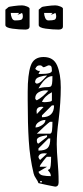

<svg xmlns="http://www.w3.org/2000/svg" viewBox="-42 -691 307 714"><path d="M83 -46Q69 -104 65 -167.5Q61 -231 61 -318V-350Q61 -413 72 -446Q83 -479 120 -479Q157 -479 170.5 -447.5Q184 -416 184 -366Q184 -311 176 -245Q169 -194 169 -155Q169 -130 173 -82Q174 -70 175 -53Q176 -36 176 -13Q176 3 163 3Q151 1 132.5 -3Q114 -7 101 -10Q99 -17 92 -27Q85 -37 83 -46ZM111 -416Q151 -416 151 -428Q151 -440 148.5 -444Q146 -448 139 -448Q137 -448 130 -444.5Q123 -441 120 -441Q118 -441 115 -444.5Q112 -448 107 -448Q100 -448 96.5 -445.5Q93 -443 89 -435Q97 -427 104 -427L107 -428L101 -416ZM88 -387Q88 -385 90.5 -382.5Q93 -380 95 -380Q104 -380 117 -393.5Q130 -407 133 -410H129Q121 -410 105 -405Q89 -400 89 -388ZM101 -362Q115 -367 133 -367Q142 -367 146 -369Q150 -371 151.5 -379.5Q153 -388 153 -408Q127 -408 101 -362ZM95 -318Q117 -330 138 -354L129 -355Q113 -355 101 -347.5Q89 -340 89 -325Q89 -323 91.5 -320.5Q94 -318 95 -318ZM114 -312 123 -311Q130 -311 140.5 -312.5Q151 -314 151 -318V-348Q124 -334 114 -312ZM159 -299H151L114 -262V-255Q159 -255 159 -299ZM94 -277 95 -267 120 -293 114 -294Q94 -294 94 -277ZM90 -217Q101 -217 114 -225.5Q127 -234 127 -245Q114 -245 102 -237Q90 -229 90 -217ZM95 -194H144Q150 -194 151.5 -206.5Q153 -219 153 -238H144Q140 -236 122.5 -220Q105 -204 95 -194ZM101 -157 133 -182V-188Q95 -183 95 -170Q95 -157 101 -157ZM145 -176H138L101 -139V-131Q126 -131 135.5 -141Q145 -151 145 -176ZM107 -96 133 -120 123 -121Q104 -121 101 -108Q101 -105 103 -101.5Q105 -98 107 -96ZM147 -36Q147 -45 141.5 -51.5Q136 -58 136 -59Q136 -59 142 -62Q148 -65 148 -108H133Q131 -108 118.5 -92Q106 -76 106 -72V-71H133L101 -52Q105 -41 117.5 -38.5Q130 -36 147 -36ZM110 -18Q107 -18 107 -16Q108 -12 111 -12Q113 -12 114 -16Q114 -18 110 -18ZM40 -671Q48 -671 58 -667Q68 -663 68 -659V-593Q68 -581 52 -581Q30 -581 4 -584.5Q-22 -588 -22 -598V-655L-10 -665Q-9 -666 9 -668.5Q27 -671 40 -671ZM164 -671Q172 -671 182 -667Q192 -663 192 -659V-593Q192 -581 176 -581Q154 -581 128 -584.5Q102 -588 102 -598V-655L114 -665Q115 -666 133 -668.5Q151 -671 164 -671ZM14 -615Q30 -615 36.5 -617.5Q43 -620 43 -631Q43 -637 40 -643Q37 -642 33 -639.5Q29 -637 23 -637L30 -643H-2Q-2 -634 2 -624.5Q6 -615 14 -615ZM138 -615Q154 -615 160.5 -617.5Q167 -620 167 -631Q167 -637 164 -643Q161 -642 157 -639.5Q153 -637 147 -637L154 -643H122Q122 -634 126 -624.5Q130 -615 138 -615Z"/></svg>

Font: Cabin Sketch
Style: Regular
Weight: 400
Version: Version 1.100